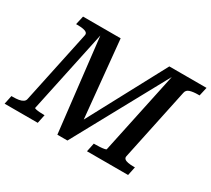

<svg xmlns="http://www.w3.org/2000/svg" viewBox="-160 -948 1307 1189"><g transform="rotate(30 493.0 -353.5)"><path d="M-24 0 -11 -62H0Q23 -62 41 -65Q59 -68 71 -76Q83 -84 85 -98L194 -612Q198 -627 189.5 -634.5Q181 -642 164 -645Q147 -648 124 -648H113L127 -710H396L453 -125L425 -114L744 -710H1010L996 -648H985Q952 -648 928.5 -641Q905 -634 901 -612L792 -96Q789 -83 797.5 -75.5Q806 -68 823 -65Q840 -62 861 -62H872L859 0H565L578 -62H587Q602 -62 620 -63Q638 -64 651 -66.5Q664 -69 665 -72L796 -689L807 -692L427 3H355L275 -692L285 -693L153 -72Q153 -69 164.5 -66.5Q176 -64 192.5 -63Q209 -62 221 -62H226L213 0Z"/></g></svg>

Font: Roboto Serif Medium
Style: Italic
Weight: 500
Italic angle: -10°
Designer: Greg Gazdowicz
Foundry: Commercial Type
Version: Version 1.008